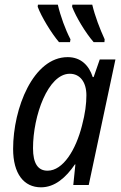

<svg xmlns="http://www.w3.org/2000/svg" viewBox="-20 -790 518 820"><path d="M232 -610H279L281 -622C259 -664 238 -722 227 -770H142L141 -761C157 -718 199 -649 232 -610ZM380 -610H426L427 -622C406 -668 386 -720 374 -770H289L288 -761C305 -717 345 -650 380 -610ZM183 -61C142 -61 121 -92 121 -157C121 -296 185 -475 278 -475C322 -475 349 -439 349 -383C349 -347 344 -306 330 -253C304 -151 250 -61 183 -61ZM155 10C214 10 261 -31 300 -88H302L293 0H359L473 -536H406L380 -461H376C360 -511 325 -546 269 -546C122 -546 36 -328 36 -154C36 -48 82 10 155 10Z"/></svg>

Font: Noto Sans Display SemiCondensed
Style: Italic
Weight: 400
Width: 4
Italic angle: -12°
Designer: Monotype Design Team
Foundry: Monotype Imaging Inc.
Version: Version 1.900